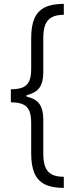

<svg xmlns="http://www.w3.org/2000/svg" viewBox="-20 -757 365 977"><path d="M138.7 -406.2V-563.5Q138.7 -625 155 -662.8Q171.4 -700.7 207.5 -719Q243.7 -737.3 304.7 -737.3V-681.6Q265.6 -681.6 242.9 -668.9Q220.2 -656.2 210.2 -630.4Q200.2 -604.5 200.2 -562.5V-386.7Q200.2 -339.4 181.6 -311.8Q163.1 -284.2 115.2 -272.9V-265.6Q163.1 -254.4 181.6 -226.6Q200.2 -198.7 200.2 -151.4V23.4Q200.2 65.9 210.2 91.8Q220.2 117.7 242.9 130.1Q265.6 142.6 304.7 142.6V199.2Q243.7 199.2 207.5 180.7Q171.4 162.1 155 124Q138.7 85.9 138.7 24.4V-131.8Q138.7 -170.9 128.9 -193.4Q119.1 -215.8 96.9 -226.1Q74.7 -236.3 35.2 -236.3V-302.7Q74.7 -302.7 96.9 -312.7Q119.1 -322.8 128.9 -345Q138.7 -367.2 138.7 -406.2Z"/></svg>

Font: Pretendard Std Light
Style: Regular
Weight: 300
Designer: Base glyphs from Inter by Rasmus Andersson; Hangeul glyphs from Noto Sans CJK(Source Han Sans) by Jang Soo-young and Kan
Foundry: Kil Hyung-jin
Version: Version 1.309